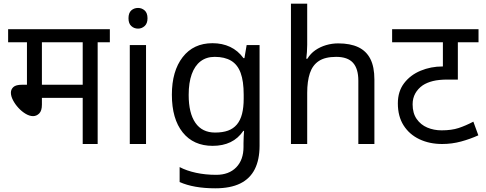

<svg xmlns="http://www.w3.org/2000/svg" viewBox="-20 -780 2633 1040"><path d="M509 -551V0H428V-250H207V-213Q207 -180 192.5 -165.5Q178 -151 159 -151Q140 -151 119 -163.5Q98 -176 80 -195.5Q62 -215 50.5 -237Q39 -259 39 -278Q39 -296 52.5 -308.5Q66 -321 100 -321H126V-551H24V-622H575V-551ZM428 -551H207V-321H428Z M771 -536V0H683V-536ZM728 -737Q748 -737 763.5 -723.5Q779 -710 779 -681Q779 -653 763.5 -639Q748 -625 728 -625Q706 -625 691 -639Q676 -653 676 -681Q676 -710 691 -723.5Q706 -737 728 -737Z M1131 -546Q1184 -546 1226.5 -526Q1269 -506 1299 -465H1304L1316 -536H1386V9Q1386 85 1360 136.5Q1334 188 1281 214Q1228 240 1146 240Q1088 240 1039.5 231.5Q991 223 953 206V125Q991 145 1042 156Q1093 167 1151 167Q1220 167 1259.5 126.5Q1299 86 1299 16V-5Q1299 -17 1300 -39.5Q1301 -62 1302 -71H1298Q1270 -30 1228.5 -10Q1187 10 1132 10Q1028 10 969.5 -63Q911 -136 911 -267Q911 -395 969.5 -470.5Q1028 -546 1131 -546ZM1143 -472Q1098 -472 1066.5 -448Q1035 -424 1018.5 -378Q1002 -332 1002 -266Q1002 -167 1038.5 -114.5Q1075 -62 1145 -62Q1186 -62 1215 -72.5Q1244 -83 1263 -105.5Q1282 -128 1291 -163Q1300 -198 1300 -246V-267Q1300 -340 1283.5 -385Q1267 -430 1232 -451Q1197 -472 1143 -472Z M1644 -537Q1644 -518 1642.5 -498Q1641 -478 1639 -462H1645Q1662 -490 1688 -508Q1714 -526 1746 -535.5Q1778 -545 1812 -545Q1877 -545 1920.5 -524.5Q1964 -504 1986 -461Q2008 -418 2008 -349V0H1921V-343Q1921 -408 1892 -440Q1863 -472 1801 -472Q1741 -472 1707 -449.5Q1673 -427 1658.5 -383.5Q1644 -340 1644 -277V0H1556V-760H1644Z M2572 -551H2460V-349H2405Q2357 -349 2325 -341Q2293 -333 2270 -318Q2244 -300 2229.5 -274Q2215 -248 2215 -215Q2215 -167 2237 -135.5Q2259 -104 2294.5 -89Q2330 -74 2372 -74Q2426 -74 2464 -86.5Q2502 -99 2544 -121L2571 -47Q2527 -27 2477.5 -13.5Q2428 0 2375 0Q2306 0 2251.5 -26Q2197 -52 2166 -101Q2135 -150 2135 -220Q2135 -285 2169 -329.5Q2203 -374 2258.5 -397Q2314 -420 2377 -420H2382L2379 -416V-551H2104V-622H2572Z"/></svg>

Font: hin115
Style: Book
Weight: 400
Designer: Jelle Bosma - Monotype Design Team
Foundry: Monotype Imaging Inc.
Version: Version 2.003